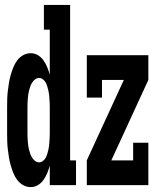

<svg xmlns="http://www.w3.org/2000/svg" viewBox="-20 -755 640 783"><path d="M105 8Q89 8 74.5 0Q60 -8 50 -21.5Q40 -35 34 -50.5Q28 -66 23.5 -81.5Q19 -97 16.5 -113Q14 -129 12 -145Q10 -161 9.5 -177.5Q9 -194 9 -210V-320Q9 -336 9.5 -352.5Q10 -369 12 -385Q14 -401 16.5 -417Q19 -433 23.5 -448.5Q28 -464 34 -479.5Q40 -495 50 -508.5Q60 -522 74.5 -530Q89 -538 105 -538Q121 -538 134.5 -530Q148 -522 157.5 -508.5Q167 -495 173 -480Q179 -465 183 -450V-634H159V-735H266V-101H290V0H183V-80Q179 -65 173 -50Q167 -35 157.5 -21.5Q148 -8 134.5 0Q121 8 105 8ZM140 -93Q148 -93 155 -98.5Q162 -104 166 -111Q170 -118 172.5 -126.5Q175 -135 177 -143Q179 -151 180 -159.5Q181 -168 181.5 -176.5Q182 -185 182.5 -193.5Q183 -202 183 -210V-320Q183 -328 182.5 -336.5Q182 -345 181.5 -353.5Q181 -362 180 -370.5Q179 -379 177 -387Q175 -395 172.5 -403.5Q170 -412 166 -419Q162 -426 155 -431.5Q148 -437 140 -437Q131 -437 124 -432Q117 -427 112 -419.5Q107 -412 104 -404Q101 -396 99 -388Q97 -380 95.5 -371.5Q94 -363 93.5 -354.5Q93 -346 92.5 -337.5Q92 -329 92 -320V-210Q92 -201 92.5 -192.5Q93 -184 93.5 -175.5Q94 -167 95.5 -158.5Q97 -150 99 -142Q101 -134 104 -126Q107 -118 112 -110.5Q117 -103 124 -98Q131 -93 140 -93ZM334 0V-101L485 -429H396V-357H334V-530H585V-429L434 -101H523V-173H585V0Z"/></svg>

Font: Iosevka Slab Extended
Style: Bold
Weight: 700
Width: 7
Monospace: yes
Designer: Belleve Invis
Foundry: Belleve Invis
Version: Version 11.1.0; ttfautohint (v1.8.3)